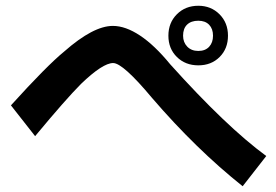

<svg xmlns="http://www.w3.org/2000/svg" viewBox="-20 -615 960 667"><path d="M669 -388Q624 -388 594.5 -417Q565 -446 565 -491Q565 -536 594.5 -565.5Q624 -595 669 -595Q713 -595 742.5 -565.5Q772 -536 772 -491Q772 -446 743 -417Q714 -388 669 -388ZM720 -491Q720 -515 706.5 -529Q693 -543 669 -543Q644 -543 630 -529.5Q616 -516 616 -491Q616 -468 630.5 -453Q645 -438 669 -438Q693 -438 706.5 -452.5Q720 -467 720 -491ZM823 32Q661 -97 508 -275Q407 -396 373 -396Q337 -396 262 -324Q209 -271 102 -142L18 -249Q143 -387 203 -436Q304 -525 372 -525Q416 -525 466.5 -491.5Q517 -458 571 -392Q766 -175 905 -73Z"/></svg>

Font: LINE Seed Sans KR Bold
Style: Regular
Weight: 700
Designer: LINE BX Design & Sandoll Inc & Dalton Maag Ltd
Foundry: Sandoll Inc.
Version: Version 1.000